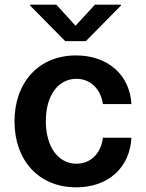

<svg xmlns="http://www.w3.org/2000/svg" viewBox="-20 -790 623 821"><path d="M306 11C443 11 535 -73 542 -201H420C412 -132 366 -90 307 -90C229 -90 176 -162 176 -272C176 -384 230 -453 307 -453C366 -453 411 -410 420 -345H542C535 -470 441 -553 305 -553C144 -553 42 -436 42 -271C42 -106 144 11 306 11ZM109 -766 259 -614H347L497 -766V-770H386L303 -680L221 -770H109Z"/></svg>

Font: Wafeq Semi Bold
Style: Regular
Weight: 600
Designer: Rasmus Andersson & Azza Alameddine
Foundry: Google & TypeTogether
Version: Version 3.000;January 28, 2025;FontCreator 15.0.0.3014 64-bi